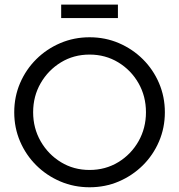

<svg xmlns="http://www.w3.org/2000/svg" viewBox="-20 -799 776 832"><path d="M368.1 12.5Q300.7 12.5 241.3 -12.8Q181.9 -38.2 137.2 -82.6Q92.4 -127.1 67 -186.1Q41.7 -245.1 41.7 -312.5Q41.7 -379.9 67 -438.9Q92.4 -497.9 137.2 -542.4Q181.9 -586.8 241.3 -612.2Q300.7 -637.5 368.1 -637.5Q436.1 -637.5 495.1 -612.2Q554.2 -586.8 599 -542.4Q643.8 -497.9 669.1 -438.9Q694.4 -379.9 694.4 -312.5Q694.4 -245.1 669.1 -186.1Q643.8 -127.1 599 -82.6Q554.2 -38.2 495.1 -12.8Q436.1 12.5 368.1 12.5ZM368.1 -62.5Q436.8 -62.5 492.4 -96.2Q547.9 -129.9 580.2 -186.8Q612.5 -243.8 612.5 -312.5Q612.5 -381.9 580.2 -438.5Q547.9 -495.1 492.4 -528.8Q436.8 -562.5 368.1 -562.5Q299.3 -562.5 244.1 -528.8Q188.9 -495.1 156.2 -438.5Q123.6 -381.9 123.6 -312.5Q123.6 -243.8 156.2 -186.8Q188.9 -129.9 244.1 -96.2Q299.3 -62.5 368.1 -62.5ZM245.1 -720.8V-779.2H491V-720.8Z"/></svg>

Font: co2trust
Style: Regular
Weight: 400
Designer: Kristian Moeller
Foundry: Dicotype
Version: Version 1.000